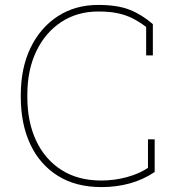

<svg xmlns="http://www.w3.org/2000/svg" viewBox="-20 -741 698 771"><path d="M387.7 10.3Q284.2 10.3 211.7 -35.4Q139.2 -81.1 101.3 -162.4Q63.5 -243.7 63.5 -351.1V-359.9Q63.5 -467.3 102.5 -548.6Q141.6 -629.9 211.7 -675.5Q281.7 -721.2 374.5 -721.2Q451.7 -721.2 501 -701.7Q550.3 -682.1 593.8 -644V-518.6H566.9V-632.8Q540.5 -652.8 513.9 -666.5Q487.3 -680.2 454.3 -687.5Q421.4 -694.8 374.5 -694.8Q290.5 -694.8 226.3 -652.8Q162.1 -610.8 126 -535.6Q89.8 -460.4 89.8 -360.8V-351.1Q89.8 -251.5 125.2 -176Q160.6 -100.6 227.1 -58.3Q293.5 -16.1 386.2 -16.1Q439.9 -16.1 489.7 -29.8Q539.6 -43.5 574.2 -66.9V-181.6H601.1V-50.3Q555.2 -19.5 501.5 -4.6Q447.8 10.3 387.7 10.3Z"/></svg>

Font: Roboto Slab LO Thin
Style: Regular
Weight: 250
Designer: Google
Version: Version 2.00;September 28, 2018;FontCreator 11.5.0.2427 64-b